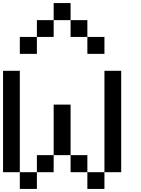

<svg xmlns="http://www.w3.org/2000/svg" viewBox="-20 -1243 929 1263"><path d="M110.4 0Q110.4 -27.3 110.4 -110.4Q138.7 -110.4 222.7 -110.4Q222.7 -83 222.7 0Q194.3 0 110.4 0ZM554.7 0Q554.7 -27.3 554.7 -110.4Q583 -110.4 667 -110.4Q667 -83 667 0Q638.7 0 554.7 0ZM222.7 -110.4Q222.7 -138.7 222.7 -222.7Q250 -222.7 333 -222.7Q333 -194.3 333 -110.4Q305.7 -110.4 222.7 -110.4ZM444.3 -110.4Q444.3 -138.7 444.3 -222.7Q471.7 -222.7 554.7 -222.7Q554.7 -194.3 554.7 -110.4Q527.3 -110.4 444.3 -110.4ZM333 -222.7Q333 -305.7 333 -554.7Q360.4 -554.7 444.3 -554.7Q444.3 -471.7 444.3 -222.7Q417 -222.7 333 -222.7ZM0 -110.4Q0 -277.3 0 -777.3Q27.3 -777.3 110.4 -777.3Q110.4 -610.4 110.4 -110.4Q83 -110.4 0 -110.4ZM667 -110.4Q667 -277.3 667 -777.3Q694.3 -777.3 777.3 -777.3Q777.3 -610.4 777.3 -110.4Q750 -110.4 667 -110.4ZM110.4 -888.7Q110.4 -917 110.4 -1000Q138.7 -1000 222.7 -1000Q222.7 -972.7 222.7 -888.7Q194.3 -888.7 110.4 -888.7ZM554.7 -888.7Q554.7 -917 554.7 -1000Q583 -1000 667 -1000Q667 -972.7 667 -888.7Q638.7 -888.7 554.7 -888.7ZM222.7 -1000Q222.7 -1027.3 222.7 -1110.4Q250 -1110.4 333 -1110.4Q333 -1083 333 -1000Q305.7 -1000 222.7 -1000ZM444.3 -1000Q444.3 -1027.3 444.3 -1110.4Q471.7 -1110.4 554.7 -1110.4Q554.7 -1083 554.7 -1000Q527.3 -1000 444.3 -1000ZM333 -1110.4Q333 -1138.7 333 -1222.7Q360.4 -1222.7 444.3 -1222.7Q444.3 -1194.3 444.3 -1110.4Q417 -1110.4 333 -1110.4Z"/></svg>

Font: Ingsat TST_CRD
Style: Regular
Weight: 300
Designer: Tofik Waleny
Version: 1.0